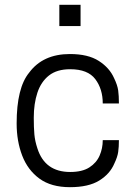

<svg xmlns="http://www.w3.org/2000/svg" viewBox="-20 -765 562 796"><path d="M270 11Q192 11 143.5 -24.5Q95 -60 72 -120Q49 -180 49 -253Q49 -401 101 -464Q158 -541 270 -541Q345 -541 389.5 -512.5Q434 -484 453 -441Q467 -412 470 -390Q473 -368 473 -336H406Q406 -396 375 -437Q344 -478 271 -478Q216 -478 183 -452Q150 -426 135 -380.5Q120 -335 120 -277Q120 -236 122.5 -208Q125 -180 135 -150Q166 -52 271 -52Q321 -52 350.5 -71Q380 -90 393 -120Q406 -150 406 -184H473Q473 -156 470 -135Q467 -114 454 -87Q436 -44 391.5 -16.5Q347 11 270 11ZM314 -657H226V-745H314Z"/></svg>

Font: Tanohe Sans
Style: Regular
Weight: 400
Designer: Village Type and Design LLC & Cristiano Sobral
Foundry: Cooper Hewitt Smithsonian Design Museum
Version: Version 1.00;September 29, 2021;FontCreator 13.0.0.2655 64-b